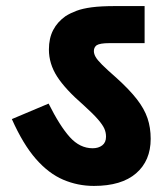

<svg xmlns="http://www.w3.org/2000/svg" viewBox="-20 -642 544 632"><path d="M476 -185Q476 -113 428 -71.5Q380 -30 289 -30Q236 -30 188 -50.5Q140 -71 98 -119Q56 -167 19 -250L140 -301Q177 -227 210 -190.5Q243 -154 285 -154Q304 -154 316.5 -163.5Q329 -173 329 -192Q329 -206 323.5 -218.5Q318 -231 302.5 -249Q287 -267 255 -296Q195 -348 168 -390Q141 -432 141 -479Q141 -516 155 -543Q169 -570 196 -589Q212 -599 232 -606.5Q252 -614 282 -618Q312 -622 360 -622H456V-500H340Q309 -500 298 -493Q289 -486 289 -474Q289 -465 294.5 -455Q300 -445 316 -429Q332 -413 364 -385Q406 -347 430.5 -315.5Q455 -284 465.5 -253Q476 -222 476 -185Z"/></svg>

Font: Noto Sans Devanagari SemiCondensed ExtraBold
Style: Regular
Weight: 800
Width: 4
Designer: Jelle Bosma - Monotype Design Team
Foundry: Monotype Imaging Inc.
Version: Version 2.004; ttfautohint (v1.8.4.7-5d5b)